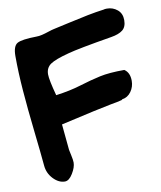

<svg xmlns="http://www.w3.org/2000/svg" viewBox="-86 -729 767 914"><g transform="rotate(-10 297.5 -272.0)"><path d="M490 -222 487 -219Q476 -216 463.5 -213.5Q451 -211 431 -207.5Q411 -204 347 -190Q283 -176 187 -154Q198 -37 199 -29Q200 -23 205 -0.5Q210 22 210 34Q210 57 192 86.5Q174 116 154 116Q124 116 98 88.5Q72 61 69 23Q64 -34 51.5 -145Q39 -256 32 -345Q25 -434 25 -513Q25 -561 46.5 -573.5Q68 -586 140 -587Q153 -587 167.5 -590.5Q182 -594 200 -600Q218 -606 228 -608Q252 -613 305 -625Q358 -637 398.5 -645Q439 -653 477 -658Q482 -660 493 -660Q522 -660 543.5 -642Q565 -624 565 -592Q565 -559 546 -544Q527 -529 490 -523Q327 -496 276 -482Q211 -465 187 -448.5Q163 -432 163 -400Q163 -374 184 -296Q252 -305 305.5 -321.5Q359 -338 405 -348Q451 -358 524 -358Q550 -341 550 -301Q550 -272 533.5 -249Q517 -226 490 -222Z"/></g></svg>

Font: Because We Learn
Style: Regular
Weight: 400
Designer: Liz Wetzel, Aaron Williamson, Russ McMullin
Foundry: Red Hat
Version: Version 1.000